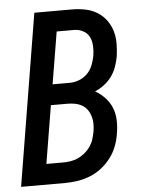

<svg xmlns="http://www.w3.org/2000/svg" viewBox="-53 -777 605 819"><g transform="rotate(-5 250.0 -367.5)"><path d="M4 0 125 -735H286Q315 -735 342.5 -729.5Q370 -724 392.5 -710.5Q415 -697 431 -676Q447 -655 455 -629.5Q463 -604 463 -575.5Q463 -547 459 -519Q455 -497 447.5 -475.5Q440 -454 426.5 -435Q413 -416 394 -401.5Q375 -387 354 -378Q377 -365 395.5 -345.5Q414 -326 424 -301.5Q434 -277 435 -248.5Q436 -220 431 -191Q427 -164 417 -137.5Q407 -111 389.5 -88Q372 -65 349 -47Q326 -29 299 -18.5Q272 -8 245 -4Q218 0 191 0ZM176 -424H250Q270 -424 290.5 -432Q311 -440 326 -455.5Q341 -471 348.5 -491Q356 -511 360 -531Q363 -552 362 -573Q361 -594 352.5 -611Q344 -628 326 -637.5Q308 -647 287 -647H213ZM120 -88H191Q207 -88 223.5 -90.5Q240 -93 255.5 -100Q271 -107 285 -118.5Q299 -130 309 -144.5Q319 -159 324 -175Q329 -191 332 -207Q335 -224 335 -240.5Q335 -257 330.5 -272.5Q326 -288 317 -301Q308 -314 294 -322Q280 -330 264 -333Q248 -336 231 -336H161Z"/></g></svg>

Font: Iosevka SS18 Semibold
Style: Italic
Weight: 600
Italic angle: -9°
Monospace: yes
Designer: Belleve Invis
Foundry: Belleve Invis
Version: Version 25.1.1; ttfautohint (v1.8.4)